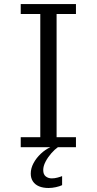

<svg xmlns="http://www.w3.org/2000/svg" viewBox="-20 -731 484 954"><path d="M83 0.5V-49.3H180.2V-661.6H83V-710.9H357.4V-661.6H261.2V-49.3H357.4V0.5ZM221.2 203.1Q193.8 203.1 174.1 194.8Q154.3 186.5 143.6 170.4Q132.8 154.3 132.8 131.8Q132.8 105.5 146.5 79.8Q160.2 54.2 182.4 33.2Q204.6 12.2 231 0H268.1Q251.5 11.7 234.6 31Q217.8 50.3 206.3 72.3Q194.8 94.2 194.8 113.8Q194.8 135.7 207.3 145.5Q219.7 155.3 237.3 155.3Q251.5 155.3 265.9 151.4Q280.3 147.5 288.6 144V189Q276.4 194.8 257.6 199Q238.8 203.1 221.2 203.1Z"/></svg>

Font: Comme Light
Style: Regular
Weight: 300
Version: Version 1.000;gftools[0.9.27]